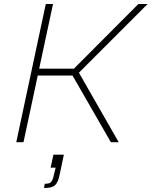

<svg xmlns="http://www.w3.org/2000/svg" viewBox="-20 -708 755 956"><path d="M61 0 208 -688H244L175 -366H348L669 -688H715L373 -346L571 0H532L341 -332H168L97 0ZM199 228 203 207Q218 207 226 204Q234 201 239.5 190.5Q245 180 249 160L257 127H232L246 62H298L278 157Q274 179 268 193Q262 207 253.5 214.5Q245 222 232 225Q219 228 199 228Z"/></svg>

Font: Saira Thin
Style: Italic
Weight: 100
Italic angle: -12°
Designer: Hector Gatti with collaboration of the Omnibus-Type team
Foundry: Omnibus-Type
Version: Version 1.101